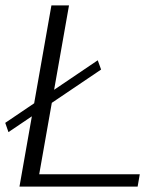

<svg xmlns="http://www.w3.org/2000/svg" viewBox="-32 -695 616 715"><path d="M-0.5 -203 344.5 -436 332 -470.5 -12.5 -237.5ZM40.5 0H480.5L488.5 -46H114L225 -675H159.5Z"/></svg>

Font: Anybody SemiExpanded Light
Style: Italic
Weight: 300
Width: 6
Italic angle: -10°
Version: Version 1.113;gftools[0.9.25]